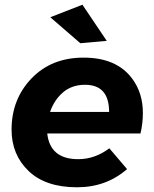

<svg xmlns="http://www.w3.org/2000/svg" viewBox="-20 -787 651 813"><path d="M320 -604 193 -714 329 -767 432 -614ZM306 6Q173 6 101 -63Q29 -132 29 -238Q29 -367 113.5 -455Q198 -543 334 -543Q473 -543 539 -455Q585 -394 585 -308Q585 -266 575 -222H180Q192 -113 311 -113Q382 -113 443 -159L518 -71Q430 6 306 6ZM442 -313Q442 -428 340 -428Q284.5 -428 247 -396Q209.5 -364 192 -313Z"/></svg>

Font: Argentum Sans SemiBold
Style: Italic
Weight: 600
Italic angle: -11°
Designer: Julieta Ulanovsky (font), Cristiano Sobral (main changes and remaster)
Foundry: Julieta Ulanovsky (font), Cristiano Sobral (main changes and remaster)
Version: Version 2.007;June 15, 2022;FontCreator 14.0.0.2814 64-bit; 